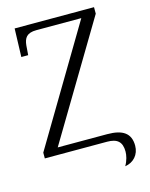

<svg xmlns="http://www.w3.org/2000/svg" viewBox="-127 -795 803 1028"><g transform="rotate(-15 274.5 -281.0)"><path d="M437 152C484 145 517 109 517 59C517 -10 474 -39 388 -39H114L496 -678V-714H56L51 -557H89L93 -610C97 -649 111 -675 166 -675H415L32 -32V0H377C432 0 459 21 459 76C459 96 453 125 437 152Z"/></g></svg>

Font: Noto Serif Light
Style: Regular
Weight: 300
Designer: Monotype Design Team
Foundry: Monotype Imaging Inc.
Version: Version 2.013